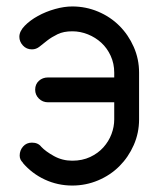

<svg xmlns="http://www.w3.org/2000/svg" viewBox="-20 -576 491 595"><path d="M108 -121Q121 -107 147 -92.5Q173 -78 204 -78Q235 -78 259.5 -89.5Q284 -101 300.5 -119.5Q317 -138 325.5 -160.5Q334 -183 334 -206V-259H129Q112 -259 100.5 -270.5Q89 -282 89 -298Q89 -315 100.5 -325.5Q112 -336 129 -336H334V-351Q334 -379 323 -403Q312 -427 294 -443.5Q276 -460 252.5 -469.5Q229 -479 204 -479Q177 -479 158.5 -470Q140 -461 126.5 -450.5Q113 -440 102.5 -431.5Q92 -423 79 -423Q62 -423 51 -435Q40 -447 40 -462Q40 -479 56.5 -496Q73 -513 97.5 -526.5Q122 -540 150.5 -548Q179 -556 204 -556Q246 -556 284 -540Q322 -524 350 -496Q378 -468 394.5 -430.5Q411 -393 411 -351V-206Q411 -164 394.5 -126.5Q378 -89 350 -61Q322 -33 284 -17Q246 -1 204 -1Q159 -1 119 -19.5Q79 -38 50 -72H51Q41 -81 41 -94Q41 -110 51.5 -122Q62 -134 79 -134Q98 -134 108 -121Z"/></svg>

Font: VDS Compensated
Style: Light
Weight: 300
Designer: artmaker
Foundry: artmaker
Version: Version 1.000 2012 initial release